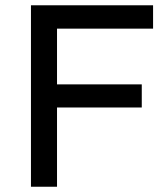

<svg xmlns="http://www.w3.org/2000/svg" viewBox="-20 -710 635 730"><path d="M97.7 0V-689.9H562V-601.1H196.8V-389.2H519V-301.3H196.8V0Z"/></svg>

Font: HK Grotesk Medium
Style: Regular
Weight: 500
Designer: Alfredo Marco Pradil and Stefan Peev
Foundry: Hanken Design Co.
Version: Version 1.045;PS 001.045;hotconv 1.0.88;makeotf.lib2.5.64775